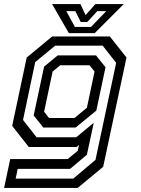

<svg xmlns="http://www.w3.org/2000/svg" viewBox="-40 -718 688 938"><path d="M-20 200 10 59H291L340 18.5L346 -10L334 0H100.5L19.5 -103L90.5 -437L215 -540H496.5L578 -437L464 97L339.5 200ZM36.5 154.5H318L426.5 63L527.5 -411L461.5 -495H229.5L132 -414.5L72.5 -132L138.5 -47.5H332.5L418 -118L384.5 38L302.5 107H46.5ZM171.5 -95 124.5 -154 175.5 -392.5 242 -447.5H429L475.5 -389.5L430.5 -177.5L329.5 -95ZM199.5 -141.5H324L384.5 -191.5L422 -368.5L397.5 -399H254L217 -368.5L175.5 -172ZM296.5 -556 214.5 -698H353L378 -644L426 -698H564.5L422.5 -556ZM326 -586.5H404.5L479 -663.5H435L386.5 -610.5H354.5L328 -663.5H284Z"/></svg>

Font: Tourney Thin Medium
Style: Italic
Weight: 500
Italic angle: -12°
Version: Version 1.015